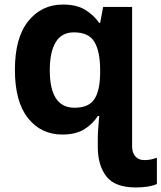

<svg xmlns="http://www.w3.org/2000/svg" viewBox="-20 -576 703 836"><path d="M253.9 -556.2Q314 -556.2 351.3 -533Q388.7 -509.8 412.1 -476.1H416L429.2 -545.9H555.2V61Q555.2 88.9 569.3 105Q583.5 121.1 607.9 121.1Q624.5 121.1 636.7 118.4Q648.9 115.7 663.1 110.8V225.1Q646.5 232.9 622.1 236.6Q597.7 240.2 571.8 240.2Q480 240.2 442.9 191.9Q405.8 143.6 405.8 64V26.9Q405.8 5.4 408 -21.5Q410.2 -48.3 412.1 -70.8H405.8Q384.8 -37.1 347.9 -13.7Q311 9.8 251 9.8Q158.7 9.8 101.8 -61.8Q44.9 -133.3 44.9 -272Q44.9 -411.6 103 -483.9Q161.1 -556.2 253.9 -556.2ZM301.8 -435.1Q248.5 -435.1 222.7 -392.6Q196.8 -350.1 196.8 -270Q196.8 -106.9 304.2 -106.9Q365.7 -106.9 390.1 -143.1Q414.6 -179.2 416 -252.9V-271Q416 -350.6 391.6 -392.8Q367.2 -435.1 301.8 -435.1Z"/></svg>

Font: Open Sans
Style: Bold
Weight: 700
Designer: Monotype Design Team
Foundry: Monotype Imaging Inc.
Version: Version 3.000; ttfautohint (v1.8.4)